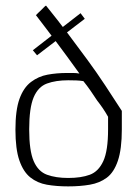

<svg xmlns="http://www.w3.org/2000/svg" viewBox="-20 -659 491 684"><path d="M97 -480 267 -612 282 -592 112 -462ZM35 -197Q35 -267 49.5 -307Q64 -347 90.5 -367Q117 -387 149.5 -393Q182 -399 218 -399Q230 -399 241 -399Q252 -399 263 -397Q242 -426 219.5 -457Q197 -488 175 -517Q153 -546 135.5 -569Q118 -592 108 -605Q112 -609 117 -614Q122 -619 127.5 -624Q133 -629 137 -633.5Q141 -638 144 -639Q186 -587 222.5 -538.5Q259 -490 292 -445Q325 -400 355 -354.5Q385 -309 414 -264Q414 -256 414 -244Q414 -232 414 -220.5Q414 -209 414 -198Q414 -128 400 -86.5Q386 -45 360.5 -26Q335 -7 300 -1Q265 5 223 5Q181 5 147 -1Q113 -7 88 -27Q63 -47 49 -87.5Q35 -128 35 -197ZM365 -243Q356 -259 346.5 -273Q337 -287 326 -301Q315 -318 302.5 -336Q290 -354 277 -370Q265 -372 251.5 -372.5Q238 -373 223 -373Q179 -373 147.5 -361.5Q116 -350 100 -312.5Q84 -275 84 -198Q84 -122 100 -85Q116 -48 147.5 -36.5Q179 -25 223 -25Q269 -25 300 -36.5Q331 -48 348 -85Q365 -122 365 -198Q365 -205 365 -213Q365 -221 365 -228.5Q365 -236 365 -243Z"/></svg>

Font: Genos Light
Style: Regular
Weight: 300
Designer: Robert E. Leuschke
Foundry: Robert E. Leuschke
Version: Version 1.010